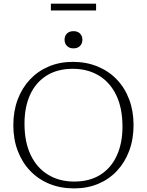

<svg xmlns="http://www.w3.org/2000/svg" viewBox="-20 -1036 816 1066"><path d="M384.5 -692.5Q459.5 -692.5 521.5 -667Q583.5 -641.5 628.2 -595Q673 -548.5 697.2 -484Q721.5 -419.5 721.5 -341.5Q721.5 -263.5 697.5 -199Q673.5 -134.5 629.5 -87.5Q585.5 -40.5 525 -15.2Q464.5 10 391.5 10Q316.5 10 254.5 -15.2Q192.5 -40.5 147.8 -87.2Q103 -134 78.5 -198.5Q54 -263 54 -340.5Q54 -419 78.2 -483.5Q102.5 -548 146.5 -594.8Q190.5 -641.5 251 -667Q311.5 -692.5 384.5 -692.5ZM392 -28Q478 -28 537.8 -66Q597.5 -104 628.8 -172.8Q660 -241.5 660 -333Q660 -435 625.8 -506.8Q591.5 -578.5 529.2 -616.2Q467 -654 384 -654Q298.5 -654 238.5 -616.2Q178.5 -578.5 147.2 -510Q116 -441.5 116 -349.5Q116 -247.5 150.2 -175.8Q184.5 -104 246.8 -66Q309 -28 392 -28ZM388 -767.5Q365 -767.5 351.8 -781Q338.5 -794.5 338.5 -815.5Q338.5 -836.5 351.8 -849.8Q365 -863 388 -863Q411 -863 424.2 -849.8Q437.5 -836.5 437.5 -815.5Q437.5 -794.5 424.2 -781Q411 -767.5 388 -767.5ZM262.5 -978V-1015.5H513.5V-978Z"/></svg>

Font: Newsreader 14pt Light
Style: Regular
Weight: 300
Designer: Hugues Gentile
Foundry: Production Type
Version: Version 1.003